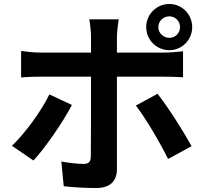

<svg xmlns="http://www.w3.org/2000/svg" viewBox="-20 -886 1040 964"><path d="M775 -750C775 -780 800 -804 830 -804C860 -804 884 -780 884 -750C884 -720 860 -696 830 -696C800 -696 775 -720 775 -750ZM714 -750C714 -686 766 -634 830 -634C894 -634 945 -686 945 -750C945 -814 894 -866 830 -866C766 -866 714 -814 714 -750ZM341 -359 228 -412C187 -328 107 -218 40 -154L148 -80C203 -139 295 -270 341 -359ZM771 -415 662 -356C710 -295 781 -174 824 -88L942 -152C902 -225 822 -351 771 -415ZM86 -630V-497C114 -500 153 -501 183 -501H437C437 -453 437 -136 436 -99C435 -73 425 -63 399 -63C375 -63 331 -67 288 -75L300 49C351 55 409 58 463 58C534 58 567 22 567 -36C567 -120 567 -419 567 -501H801C828 -501 867 -500 899 -498V-629C872 -625 828 -622 800 -622H567V-702C567 -727 574 -775 576 -789H428C432 -772 437 -728 437 -702V-622H183C151 -622 116 -626 86 -630Z"/></svg>

Font: Noto Sans Mono CJK SC
Style: Bold
Weight: 700
Designer: Ryoko NISHIZUKA 西塚涼子 (kana, bopomofo & ideographs); Paul D. Hunt (Latin, Greek & Cyrillic); Sandoll Communications 산돌커뮤니
Foundry: Adobe
Version: Version 2.004;hotconv 1.0.118;makeotfexe 2.5.65603